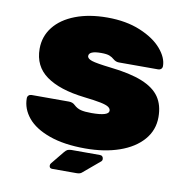

<svg xmlns="http://www.w3.org/2000/svg" viewBox="-91 -800 1033 1041"><g transform="rotate(10 425.0 -280.0)"><path d="M783 -226Q783 -154 736.5 -100.5Q690 -47 608 -18.5Q526 10 421 10Q304 10 223 -19Q142 -48 102 -96.5Q62 -145 62 -203Q62 -213 68.5 -219Q75 -225 85 -225H290Q311 -225 324 -212Q341 -196 362 -190.5Q383 -185 421 -185Q516 -185 516 -214Q516 -226 503.5 -234.5Q491 -243 459.5 -249.5Q428 -256 367 -263Q230 -279 157 -331.5Q84 -384 84 -480Q84 -548 125 -600Q166 -652 241.5 -681Q317 -710 417 -710Q521 -710 599 -677.5Q677 -645 718 -597Q759 -549 759 -503Q759 -493 752.5 -487Q746 -481 735 -481H520Q503 -481 489 -493Q478 -503 463 -509Q448 -515 417 -515Q350 -515 350 -487Q350 -472 376 -463.5Q402 -455 480 -446Q590 -434 656.5 -407Q723 -380 753 -336Q783 -292 783 -226ZM348 31H506Q515 31 520 36.5Q525 42 525 51Q525 58 520 63L425 143Q416 150 397 150H385H264Q248 150 248 134Q248 126 253 121L311 50Q321 38 328 35Q335 32 348 31Z"/></g></svg>

Font: Rubik Mono One
Style: Regular
Weight: 400
Designer: Hubert and Fischer with Elvire Volk Leonovitch (Cyrillic Expansion: Cyreal)
Foundry: Hubert and Fischer with Elvire Volk Leonovitch
Version: Version 2.000